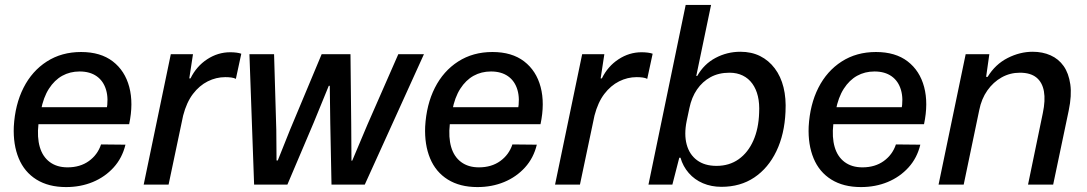

<svg xmlns="http://www.w3.org/2000/svg" viewBox="-20 -749 4409 779"><path d="M248 10Q177 10 128 -20.5Q79 -51 56 -106.5Q33 -162 36 -235Q41 -325 75.5 -393Q110 -461 170 -499.5Q230 -538 309 -538Q388 -538 437.5 -500Q487 -462 504.5 -396Q522 -330 504 -245H136Q130 -192 141.5 -152.5Q153 -113 182 -91.5Q211 -70 254 -70Q305 -70 340.5 -95.5Q376 -121 390 -163L489 -162Q476 -108 441 -69.5Q406 -31 356.5 -10.5Q307 10 248 10ZM146 -301 135 -314H424L412 -301Q421 -348 410.5 -384Q400 -420 372.5 -439.5Q345 -459 303 -459Q264 -459 232.5 -441.5Q201 -424 178.5 -389Q156 -354 146 -301Z M563 0 673 -529H763L748 -431H753Q777 -480 820.5 -508.5Q864 -537 914 -537Q927 -537 939 -535.5Q951 -534 959 -531L937 -429Q930 -433 918.5 -434.5Q907 -436 894 -436Q857 -436 823 -419Q789 -402 763 -368Q737 -334 723 -280L664 0Z M1011 0 992 -529H1092L1101 -222L1102 -98H1107L1157 -223L1285 -529H1402L1405 -246L1406 -97H1409L1471 -244L1596 -529H1700L1460 0H1325L1320 -250L1318 -401H1314L1253 -252L1146 0Z M1917 10Q1846 10 1797 -20.5Q1748 -51 1725 -106.5Q1702 -162 1705 -235Q1710 -325 1744.5 -393Q1779 -461 1839 -499.5Q1899 -538 1978 -538Q2057 -538 2106.5 -500Q2156 -462 2173.5 -396Q2191 -330 2173 -245H1805Q1799 -192 1810.5 -152.5Q1822 -113 1851 -91.5Q1880 -70 1923 -70Q1974 -70 2009.5 -95.5Q2045 -121 2059 -163L2158 -162Q2145 -108 2110 -69.5Q2075 -31 2025.5 -10.5Q1976 10 1917 10ZM1815 -301 1804 -314H2093L2081 -301Q2090 -348 2079.5 -384Q2069 -420 2041.5 -439.5Q2014 -459 1972 -459Q1933 -459 1901.5 -441.5Q1870 -424 1847.5 -389Q1825 -354 1815 -301Z M2232 0 2342 -529H2432L2417 -431H2422Q2446 -480 2489.5 -508.5Q2533 -537 2583 -537Q2596 -537 2608 -535.5Q2620 -534 2628 -531L2606 -429Q2599 -433 2587.5 -434.5Q2576 -436 2563 -436Q2526 -436 2492 -419Q2458 -402 2432 -368Q2406 -334 2392 -280L2333 0Z M2907 9Q2866 9 2832 -5.5Q2798 -20 2774.5 -47Q2751 -74 2741 -109H2736L2708 0H2611L2762 -729H2865L2805 -441H2809Q2836 -489 2883 -514Q2930 -539 2984 -539Q3029 -539 3064 -521.5Q3099 -504 3123.5 -471.5Q3148 -439 3159 -394.5Q3170 -350 3167 -295Q3163 -204 3130 -135.5Q3097 -67 3040.5 -29Q2984 9 2907 9ZM2887 -76Q2939 -76 2977 -103Q3015 -130 3036.5 -178.5Q3058 -227 3060 -291Q3062 -329 3055 -358.5Q3048 -388 3032.5 -409.5Q3017 -431 2993.5 -442.5Q2970 -454 2940 -454Q2896 -454 2863 -436Q2830 -418 2808 -386Q2786 -354 2777 -310L2766 -258Q2755 -204 2766 -163Q2777 -122 2808 -99Q2839 -76 2887 -76Z M3473 10Q3402 10 3353 -20.5Q3304 -51 3281 -106.5Q3258 -162 3261 -235Q3266 -325 3300.5 -393Q3335 -461 3395 -499.5Q3455 -538 3534 -538Q3613 -538 3662.5 -500Q3712 -462 3729.5 -396Q3747 -330 3729 -245H3361Q3355 -192 3366.5 -152.5Q3378 -113 3407 -91.5Q3436 -70 3479 -70Q3530 -70 3565.5 -95.5Q3601 -121 3615 -163L3714 -162Q3701 -108 3666 -69.5Q3631 -31 3581.5 -10.5Q3532 10 3473 10ZM3371 -301 3360 -314H3649L3637 -301Q3646 -348 3635.5 -384Q3625 -420 3597.5 -439.5Q3570 -459 3528 -459Q3489 -459 3457.5 -441.5Q3426 -424 3403.5 -389Q3381 -354 3371 -301Z M3788 0 3898 -529H3994L3981 -437H3987Q4018 -488 4068 -513.5Q4118 -539 4170 -539Q4210 -539 4242.5 -524.5Q4275 -510 4295.5 -481Q4316 -452 4322.5 -407Q4329 -362 4316 -300L4253 0H4151L4211 -290Q4222 -342 4215.5 -378.5Q4209 -415 4185 -434.5Q4161 -454 4118 -454Q4078 -454 4044 -435Q4010 -416 3986 -382Q3962 -348 3953 -302L3890 0Z"/></svg>

Font: Mona Sans ExtraLight Medium
Style: Italic
Weight: 500
Italic angle: -11.6951°
Version: Version 2.000